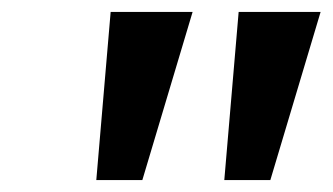

<svg xmlns="http://www.w3.org/2000/svg" viewBox="-20 -745 556 321"><path d="M355 -444 379 -725H516L432 -444ZM141 -444 165 -725H302L218 -444Z"/></svg>

Font: REM Medium Medium
Style: Italic
Weight: 500
Italic angle: -11°
Version: Version 1.005;gftools[0.9.28]